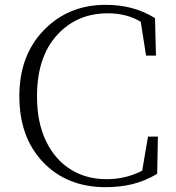

<svg xmlns="http://www.w3.org/2000/svg" viewBox="-20 -759 726 794"><path d="M417 15Q257 15 158.5 -88Q60 -191 60 -361Q60 -530 161.5 -634.5Q263 -739 417 -739Q534 -739 621 -684L625 -529H584L562 -669Q504 -704 426 -704Q297 -704 215 -613Q133 -522 133 -361Q133 -253 170 -176Q207 -99 272 -58.5Q337 -18 420 -18Q500 -18 568 -53L592 -194H633L630 -40Q579 -10 527.5 2.5Q476 15 417 15Z"/></svg>

Font: Minh Nguyen ExtraLight
Style: Regular
Weight: 250
Designer: Ryoko NISHIZUKA 西塚涼子 (kana & ideographs); Frank Grießhammer (Latin, Greek & Cyrillic); Wenlong ZHANG 张文龙 (bopomofo); San
Foundry: Adobe
Version: Version 1.100;July 7, 2023;FontCreator 14.0.0.2814 64-bit